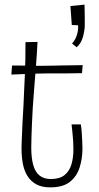

<svg xmlns="http://www.w3.org/2000/svg" viewBox="-20 -798 426 829"><path d="M197 11Q160 11 136 -2.5Q112 -16 98 -39Q84 -62 78.5 -92Q73 -122 73 -155Q73 -178 74.5 -205.5Q76 -233 77 -265Q80 -309 81.5 -345.5Q83 -382 84.5 -414Q86 -446 87.5 -477.5Q89 -509 89.5 -542.5Q90 -576 90 -616L142 -617Q139 -559 135 -508Q131 -457 127.5 -414Q124 -371 121.5 -333.5Q119 -296 118 -265Q117 -237 116 -211Q115 -185 115 -161Q115 -116 123.5 -85.5Q132 -55 151 -40Q170 -25 199 -25Q237 -25 258 -41.5Q279 -58 288 -87Q297 -116 297 -153Q297 -170 296 -187.5Q295 -205 293 -223.5Q291 -242 289 -261H329Q332 -243 333 -225Q334 -207 335 -190Q336 -173 336 -156Q336 -114 324 -75.5Q312 -37 282 -13Q252 11 197 11ZM29 -476 32 -515Q31 -515 39.5 -515Q48 -515 63 -515Q78 -515 96 -514.5Q114 -514 132.5 -514Q151 -514 168 -514Q184 -514 205.5 -514.5Q227 -515 250 -515.5Q273 -516 293 -516Q313 -516 325 -516.5Q337 -517 337 -517L334 -482Q334 -482 323.5 -482Q313 -482 296.5 -481.5Q280 -481 260 -481Q240 -481 220 -481Q200 -481 183 -481Q156 -481 128.5 -480Q101 -479 78.5 -478Q56 -477 42.5 -476.5Q29 -476 29 -476ZM311 -594 291 -610Q306 -626 312.5 -648.5Q319 -671 317 -689L290 -690L284 -772L345 -778Q345 -767 345.5 -751Q346 -735 346 -718.5Q346 -702 346 -688Q346 -669 338.5 -640Q331 -611 311 -594Z"/></svg>

Font: Truculenta ExtraLight
Style: Regular
Weight: 250
Version: Version 1.002